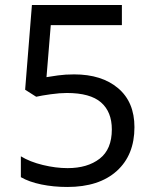

<svg xmlns="http://www.w3.org/2000/svg" viewBox="-20 -734 612 764"><path d="M275 -438Q385 -438 450 -383Q515 -328 515 -228Q515 -117 444.5 -53.5Q374 10 248 10Q193 10 144.5 0Q96 -10 63 -29V-112Q99 -90 150.5 -77.5Q202 -65 249 -65Q328 -65 376.5 -102.5Q425 -140 425 -219Q425 -289 382 -326.5Q339 -364 246 -364Q218 -364 182 -359Q146 -354 124 -349L80 -377L107 -714H465V-634H182L165 -427Q182 -430 211 -434Q240 -438 275 -438Z"/></svg>

Font: Noto Sans Kaithi
Style: Regular
Weight: 400
Designer: Monotype Design Team
Foundry: Monotype Imaging Inc.
Version: Version 2.005; ttfautohint (v1.8.4.7-5d5b)